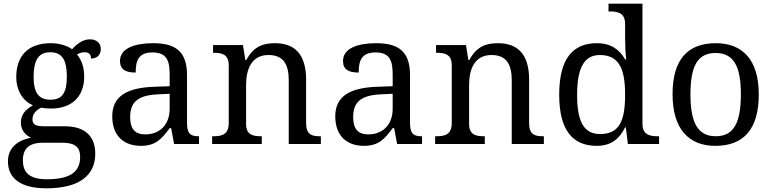

<svg xmlns="http://www.w3.org/2000/svg" viewBox="-20 -780 4185 1040"><path d="M231 240C412 240 496 168 496 53C496 -33 450 -96 331 -96H218C166 -96 156 -110 156 -134C156 -164 177 -184 203 -197C216 -194 240 -192 256 -192C377 -192 436 -265 436 -364C436 -421 420 -457 397 -485C410 -493 423 -497 440 -497C467 -497 473 -478 473 -463C510 -463 526 -487 526 -515C526 -543 507 -567 467 -567C423 -567 389 -534 370 -513C351 -530 304 -546 256 -546C130 -546 68 -476 68 -361C68 -294 101 -234 158 -210C113 -183 93 -156 93 -116C93 -73 121 -46 148 -34C82 -22 23 16 23 94C23 186 92 240 231 240ZM253 -240C189 -240 162 -279 162 -364C162 -453 188 -497 252 -497C317 -497 342 -455 342 -365C342 -278 318 -240 253 -240ZM233 191C131 191 104 147 104 88C104 9 158 -7 214 -7H312C378 -7 414 9 414 70C414 140 376 191 233 191Z M743 10C826 10 857 -30 899 -86H907L923 0H1058V-42H1055C1010 -42 993 -58 993 -114V-373C993 -500 932 -546 810 -546C711 -546 630 -519 630 -450C630 -404 659 -387 715 -387C715 -450 729 -496 806 -496C888 -496 899 -445 899 -373V-313L816 -310C663 -305 588 -256 588 -150C588 -41 654 10 743 10ZM766 -52C711 -52 685 -83 685 -145C685 -223 722 -264 835 -269L899 -272V-191C899 -106 847 -52 766 -52Z M1129 0H1398V-42H1393C1349 -42 1313 -50 1313 -109V-320C1313 -406 1343 -482 1434 -482C1515 -482 1544 -432 1544 -345V0H1718V-42H1713C1668 -42 1638 -51 1638 -114V-350C1638 -487 1575 -546 1470 -546C1406 -546 1355 -530 1314 -455H1309L1296 -536H1134V-494H1139C1183 -494 1219 -485 1219 -426V-114C1219 -51 1182 -42 1137 -42H1129Z M1951 10C2034 10 2065 -30 2107 -86H2115L2131 0H2266V-42H2263C2218 -42 2201 -58 2201 -114V-373C2201 -500 2140 -546 2018 -546C1919 -546 1838 -519 1838 -450C1838 -404 1867 -387 1923 -387C1923 -450 1937 -496 2014 -496C2096 -496 2107 -445 2107 -373V-313L2024 -310C1871 -305 1796 -256 1796 -150C1796 -41 1862 10 1951 10ZM1974 -52C1919 -52 1893 -83 1893 -145C1893 -223 1930 -264 2043 -269L2107 -272V-191C2107 -106 2055 -52 1974 -52Z M2337 0H2606V-42H2601C2557 -42 2521 -50 2521 -109V-320C2521 -406 2551 -482 2642 -482C2723 -482 2752 -432 2752 -345V0H2926V-42H2921C2876 -42 2846 -51 2846 -114V-350C2846 -487 2783 -546 2678 -546C2614 -546 2563 -530 2522 -455H2517L2504 -536H2342V-494H2347C2391 -494 2427 -485 2427 -426V-114C2427 -51 2390 -42 2345 -42H2337Z M3213 10C3291 10 3336 -29 3366 -90H3370L3381 0H3550V-42H3542C3498 -42 3460 -51 3460 -110V-760H3276V-718H3284C3328 -718 3366 -709 3366 -650V-568C3366 -536 3368 -491 3372 -458H3366C3337 -510 3290 -546 3213 -546C3081 -546 3009 -460 3009 -267C3009 -75 3081 10 3213 10ZM3230 -54C3141 -54 3106 -124 3106 -266C3106 -406 3141 -482 3229 -482C3334 -482 3366 -406 3366 -267C3366 -123 3334 -54 3230 -54Z M3855 10C4009 10 4090 -81 4090 -269C4090 -456 4002 -546 3858 -546C3703 -546 3623 -456 3623 -269C3623 -81 3711 10 3855 10ZM3857 -42C3757 -42 3720 -120 3720 -269C3720 -418 3756 -493 3856 -493C3956 -493 3993 -418 3993 -269C3993 -120 3957 -42 3857 -42Z"/></svg>

Font: Noto Serif Devanagari
Style: Regular
Weight: 400
Designer: Universal Thirst, Indian Type Foundry and the Monotype Design Team
Foundry: Monotype Imaging Inc.
Version: Version 2.004